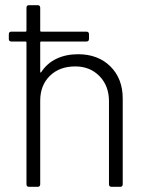

<svg xmlns="http://www.w3.org/2000/svg" viewBox="-20 -720 581 740"><path d="M453 -340V-10Q453 0 443 0H410Q400 0 400 -10V-330Q400 -389 363.5 -426.5Q327 -464 270 -464Q209 -464 172 -427.5Q135 -391 135 -332V-10Q135 0 125 0H92Q82 0 82 -10V-556Q82 -560 78 -560H24Q14 -560 14 -570V-588Q14 -598 24 -598H78Q82 -598 82 -602V-690Q82 -700 92 -700H125Q135 -700 135 -690V-602Q135 -598 139 -598H313Q323 -598 323 -588V-570Q323 -560 313 -560H139Q135 -560 135 -556V-444Q135 -441 136.5 -440.5Q138 -440 139 -442Q161 -476 197.5 -493.5Q234 -511 281 -511Q358 -511 405.5 -464Q453 -417 453 -340Z"/></svg>

Font: Barlow Light
Style: Regular
Weight: 300
Designer: Jeremy Tribby
Foundry: Tribby Type
Version: Version 1.422